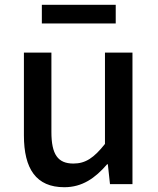

<svg xmlns="http://www.w3.org/2000/svg" viewBox="-20 -770 660 803"><path d="M155 -672H464V-750H155ZM249 13C324 13 378 -25 428 -83H431L440 0H534V-550H419V-168C373 -110 338 -86 287 -86C222 -86 195 -124 195 -218V-550H80V-204C80 -64 131 13 249 13Z"/></svg>

Font: Noto Sans JP Medium
Style: Regular
Weight: 500
Designer: Ryoko NISHIZUKA  (kana, bopomofo & ideographs); Paul D. Hunt (Latin, Greek & Cyrillic); Sandoll Communications , Soo-you
Foundry: Adobe
Version: Version 2.002;hotconv 1.0.116;makeotfexe 2.5.65601